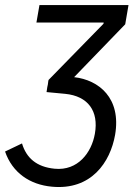

<svg xmlns="http://www.w3.org/2000/svg" viewBox="-62 -540 544 759"><path d="M125 -196 122 -176 196 -169C286 -160 329 -101 313 -11C300 63 246 136 154 127C82 120 42 84 25 27L-42 59C-13 143 56 190 143 198C299 213 374 101 393 -7C418 -152 329 -224 231 -235L433 -444L446 -520H94L82 -451H348L347 -446L130 -224L129 -220L127 -205Z"/></svg>

Font: Fixel Text 20240404
Style: Italic
Weight: 400
Width: 4
Italic angle: -10°
Designer: AlfaBravo + MacPaw
Foundry: Kyrylo Tkachov, Marchela Mozhyna, Serhii Makarenko, Maria Weinstein, Zakhar Kryvoshyya
Version: Version 1.211;Glyphs 3.2 (3225)